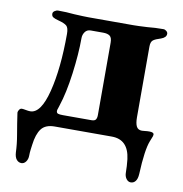

<svg xmlns="http://www.w3.org/2000/svg" viewBox="-70 -494 683 716"><g transform="rotate(10 272.0 -136.0)"><path d="M30 120Q29 89 23 55Q17 21 16 13Q10 -25 10 -27Q10 -32 14 -38Q18 -44 24 -44Q29 -44 39 -42Q49 -40 56 -40Q96 -40 118.5 -128.5Q141 -217 141 -348Q141 -371 132.5 -378.5Q124 -386 101 -392Q86 -396 80 -400Q74 -404 74 -413Q74 -419 80.5 -423.5Q87 -428 94 -428Q125 -428 155 -425Q193 -423 209 -423H380Q396 -423 432 -425Q460 -428 492 -428Q498 -428 503.5 -423.5Q509 -419 509 -413Q509 -399 489 -392Q469 -386 460.5 -379.5Q452 -373 452 -355V-87Q452 -64 458 -52.5Q464 -41 479 -41Q484 -41 491 -42Q498 -43 507 -43Q524 -43 524 -34L523 -28Q521 -23 514.5 -6.5Q508 10 503.5 41.5Q499 73 497 120Q496 138 489 147Q482 156 471 156Q461 156 454 146.5Q447 137 447 123Q447 99 444 73Q435 0 372 0H156Q121 0 105.5 20.5Q90 41 85 82Q84 89 82.5 101Q81 113 81 123Q81 137 74 146.5Q67 156 57 156Q46 156 38.5 147Q31 138 30 120ZM287 -47Q299 -47 303 -53Q307 -59 307 -70V-344Q307 -363 298.5 -369.5Q290 -376 273 -376H226Q212 -376 204.5 -365.5Q197 -355 197 -342Q197 -282 187 -206.5Q177 -131 160 -80Q159 -75 156.5 -69Q154 -63 154 -59Q154 -51 160 -49Q166 -47 178 -47Z"/></g></svg>

Font: EB Garamond ExtraBold
Style: Regular
Weight: 800
Designer: Georg Duffner and Octavio Pardo
Foundry: Georg Duffner
Version: Version 1.000